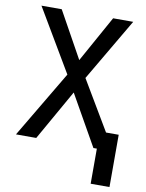

<svg xmlns="http://www.w3.org/2000/svg" viewBox="-97 -782 795 1045"><g transform="rotate(10 300.0 -260.0)"><path d="M31 0 250 -369 46 -714H158L300 -458L442 -714H553L350 -368L512 -95H582V194H478V0H459L301 -279L143 0Z"/></g></svg>

Font: Noto Sans Mono Medium
Style: Regular
Weight: 500
Designer: Monotype Design Team
Foundry: Monotype Imaging Inc.
Version: Version 2.014